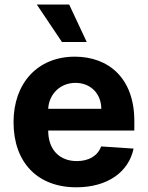

<svg xmlns="http://www.w3.org/2000/svg" viewBox="-20 -797 638 828"><path d="M308.9 10.7C443.9 10.7 534.8 -55 556.1 -156.2L416.2 -165.5C400.9 -123.9 361.9 -102.3 311.4 -102.3C235.8 -102.3 187.9 -152.3 187.9 -233.7V-234H559.3V-275.6C559.3 -460.9 447.1 -552.6 302.9 -552.6C142.4 -552.6 38.4 -438.6 38.4 -270.2C38.4 -97.3 141 10.7 308.9 10.7ZM187.9 -327.8C191.1 -389.9 238.3 -439.6 305.4 -439.6C371.1 -439.6 416.5 -392.8 416.9 -327.8ZM247.2 -615.8H354L278.4 -777.3H138.8Z"/></svg>

Font: Karasuma Gothic
Style: Bold
Weight: 700
Designer: Rasmus Andersson / Ryoko Nishizuka
Foundry: Genbu
Version: Version 1.00